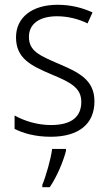

<svg xmlns="http://www.w3.org/2000/svg" viewBox="-20 -562 456 803"><path d="M375 -138C375 -228 310 -259 226 -295C144 -330 101 -349 101 -408C101 -463 146 -494 219 -494C264 -494 311 -482 346 -464L367 -510C326 -529 277 -542 221 -542C114 -542 47 -489 47 -406C47 -318 108 -288 195 -251C278 -217 320 -193 320 -136C320 -75 281 -39 193 -39C137 -39 82 -56 41 -79V-23C76 -5 127 10 192 10C310 10 375 -44 375 -138ZM256 69V61H198C193 103 171 178 157 211V221H188C218 177 244 115 256 69Z"/></svg>

Font: Noto Sans Telugu SemiCondensed Light
Style: Regular
Weight: 300
Width: 4
Designer: Jelle Bosma - Monotype Design Team
Foundry: Monotype Imaging Inc.
Version: Version 2.005